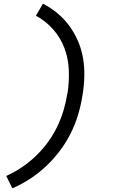

<svg xmlns="http://www.w3.org/2000/svg" viewBox="-20 -861 640 1042"><path d="M47 161 14 94Q58 74 99 46.5Q140 19 175.5 -15.5Q211 -50 240 -89.5Q269 -129 290 -172.5Q311 -216 324.5 -261Q338 -306 345 -351L346 -352Q356 -416 353.5 -480Q351 -544 329.5 -600.5Q308 -657 268 -702Q228 -747 175 -776L213 -841Q256 -819 292.5 -788.5Q329 -758 357 -719.5Q385 -681 404 -636.5Q423 -592 431 -543Q439 -494 437.5 -442.5Q436 -391 427 -340Q419 -289 403.5 -237.5Q388 -186 363.5 -137Q339 -88 305.5 -43.5Q272 1 231.5 39.5Q191 78 144.5 108.5Q98 139 47 161Z"/></svg>

Font: Iosevka SS04 Extended Oblique
Style: Regular
Weight: 400
Width: 7
Italic angle: -9°
Monospace: yes
Designer: Belleve Invis
Foundry: Belleve Invis
Version: Version 19.0.0; ttfautohint (v1.8.4)